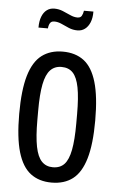

<svg xmlns="http://www.w3.org/2000/svg" viewBox="-53 -754 495 804"><g transform="rotate(5 195.0 -352.5)"><path d="M194.1 12Q141.7 12 106 -15Q70.3 -42.1 52.4 -102.6Q34.6 -163.2 34.6 -263Q34.6 -363.4 52.4 -423.9Q70.3 -484.4 106 -511.5Q141.7 -538.5 194.1 -538.5Q247.5 -538.5 283 -511.5Q318.5 -484.4 336.3 -423.9Q354.2 -363.4 354.2 -263Q354.2 -163.2 336.3 -102.6Q318.5 -42.1 283 -15Q247.5 12 194.1 12ZM194.1 -52.4Q224.6 -52.4 242.3 -71.3Q260 -90.2 268.1 -132.3Q276.2 -174.4 276.2 -243.4V-282.6Q276.2 -352.6 268.1 -394.5Q260 -436.3 242.3 -455.2Q224.6 -474.1 194.1 -474.1Q165.6 -474.1 147.4 -455.2Q129.2 -436.3 120.9 -394.5Q112.6 -352.6 112.6 -282.6V-243.4Q112.6 -174.4 120.9 -132.3Q129.2 -90.2 147.4 -71.3Q165.6 -52.4 194.1 -52.4ZM83.5 -629.9Q83.5 -657.3 90.9 -676.1Q98.2 -694.9 111.6 -704.9Q125.1 -714.8 142.9 -714.8Q161.9 -714.8 179 -707.7Q196 -700.7 211.8 -693.4Q227.6 -686.1 242.3 -686.1Q254.8 -686.1 259.9 -694.6Q265 -703.2 267.1 -716.7H306.8Q307.2 -690.3 299.4 -671.2Q291.5 -652.2 278.1 -642.3Q264.7 -632.3 246.9 -632.3Q227.4 -632.3 210.3 -639.6Q193.3 -646.9 178 -654Q162.6 -661 147.5 -661Q134.9 -661 129.6 -652.2Q124.2 -643.4 123.2 -629.9Z"/></g></svg>

Font: Archivo SemiBold ExtraCondensed
Style: Regular
Weight: 600
Width: 2
Version: Version 2.001